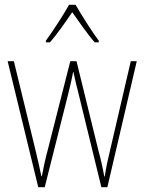

<svg xmlns="http://www.w3.org/2000/svg" viewBox="-20 -849 604 803"><path d="M296 -829H269C245 -786 197 -713 172 -679V-672H189C219 -706 257 -761 282 -798C310 -759 345 -707 376 -672H393V-679C373 -704 322 -784 296 -829ZM309 -455 404 -66H429L552 -593H527L440 -219C430 -176 426 -161 418 -111H416C410 -145 402 -182 391 -222L300 -593H274L181 -227C169 -183 160 -139 155 -112H153C146 -146 139 -177 128 -223L38 -593H12L140 -66H167L265 -455C273 -487 280 -517 286 -548H287C294 -517 300 -488 309 -455Z"/></svg>

Font: Noto Sans Malayalam UI Condensed Thin
Style: Regular
Weight: 100
Width: 3
Designer: Jelle Bosma - Monotype Design Team
Foundry: Monotype Imaging Inc.
Version: Version 2.104